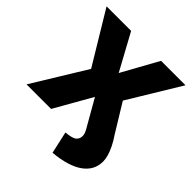

<svg xmlns="http://www.w3.org/2000/svg" viewBox="-236 -863 1211 1211"><g transform="rotate(45 369.0 -258.0)"><path d="M429 189 396 41Q454 36 471.5 20.5Q489 5 489 -20Q489 -29 486 -39Q483 -49 476 -62.5Q469 -76 458 -94L367 -253H371L227 0H8L252 -398L253 -314L17 -705H236L370 -459H367L503 -705H721L485 -316V-398L625 -169Q649 -134 664 -103Q679 -72 686.5 -46Q694 -20 694 3Q694 81 627 129Q560 177 429 189Z"/></g></svg>

Font: Nunito Sans 7pt Black
Style: Regular
Weight: 900
Designer: Vernon Adams
Foundry: Vernon Adams
Version: Version 3.101;gftools[0.9.27]